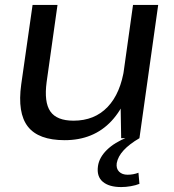

<svg xmlns="http://www.w3.org/2000/svg" viewBox="-20 -560 706 778"><path d="M169 -228Q158 -146 184 -108.5Q210 -71 278 -71Q363 -71 416 -126.5Q469 -182 484 -286L535 -356L525 -291Q504 -147 431.5 -69.5Q359 8 242 8Q136 8 93 -47Q50 -102 66 -218L112 -540H213ZM545 0H471L468 -176L519 -540H621ZM471 198Q422 198 396.5 176.5Q371 155 377 113Q382 78 413 47.5Q444 17 497 -4L545 0Q504 24 481 49Q458 74 453 101Q450 123 462.5 135.5Q475 148 497 148Q520 148 541 140L545 185Q530 191 510 194.5Q490 198 471 198Z"/></svg>

Font: Pathway Extreme 28pt Medium
Style: Italic
Weight: 500
Italic angle: -8°
Designer: Eduardo Rodriguez Tunni
Foundry: Eduardo Rodriguez Tunni
Version: Version 1.001;gftools[0.9.26]